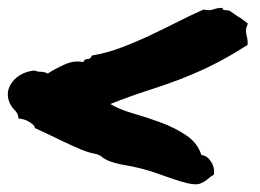

<svg xmlns="http://www.w3.org/2000/svg" viewBox="-20 -497 665 492"><path d="M572.3 -466.8Q583 -459 588.4 -455.6Q593.8 -452.1 597.2 -450.2Q600.6 -448.2 604 -445.3Q607.4 -442.4 615.2 -436.5Q610.4 -425.8 610.4 -419.9Q610.4 -414.1 611.3 -408.7Q612.3 -403.3 613.8 -397.5Q615.2 -391.6 614.3 -381.8Q560.5 -347.7 519 -327.6Q477.5 -307.6 439 -293Q400.4 -278.3 358.9 -265.1Q317.4 -252 262.7 -230.5Q285.2 -216.8 320.8 -206.5Q356.4 -196.3 392.1 -183.1Q427.7 -169.9 457 -150.4Q486.3 -130.9 496.1 -99.6Q509.8 -98.6 520 -84Q530.3 -69.3 528.3 -49.8Q518.6 -43.9 510.3 -36.6Q502 -29.3 489.3 -25.4Q478.5 -23.4 461.4 -27.3Q444.3 -31.2 424.3 -38.1Q404.3 -44.9 382.3 -52.7Q360.4 -60.5 340.8 -65.4Q321.3 -70.3 298.3 -74.2Q275.4 -78.1 255.9 -85.9Q247.1 -89.8 240.7 -95.2Q234.4 -100.6 225.6 -102.5Q208 -105.5 188 -113.8Q168 -122.1 147.5 -131.8Q127 -141.6 106.9 -151.4Q86.9 -161.1 69.3 -168.9Q70.3 -174.8 56.6 -183.6Q43 -192.4 27.3 -193.4Q27.3 -205.1 18.1 -214.4Q8.8 -223.6 3.9 -235.4Q-6.8 -262.7 11.7 -287.1Q30.3 -311.5 67.4 -316.4Q79.1 -312.5 85.4 -313Q91.8 -313.5 102.5 -308.6Q120.1 -320.3 145 -331.5Q169.9 -342.8 193.4 -337.9Q196.3 -345.7 204.6 -345.7Q212.9 -345.7 214.8 -354.5Q254.9 -361.3 293 -376Q331.1 -390.6 367.2 -407.7Q403.3 -424.8 437 -441.9Q470.7 -459 502 -472.7Q515.6 -468.8 527.3 -473.1Q539.1 -477.5 551.8 -476.6Q548.8 -473.6 550.8 -472.7Q552.7 -471.7 556.6 -471.2Q560.5 -470.7 564.9 -470.2Q569.3 -469.7 572.3 -466.8Z"/></svg>

Font: Permanent Marker
Style: Regular
Weight: 400
Designer: Font Diner, Inc
Foundry: Font Diner, Inc
Version: Version 1.001